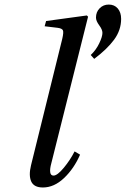

<svg xmlns="http://www.w3.org/2000/svg" viewBox="-20 -810 551 842"><path d="M400.9 -732.9Q400.9 -757.3 417 -773.7Q433.1 -790 457 -790Q481.9 -790 496.6 -772.7Q511.2 -755.4 511.2 -727.1Q511.2 -677.7 480.2 -635.7Q449.2 -593.8 393.1 -551.8L377.9 -568.8Q400.9 -590.3 415 -619.6Q429.2 -648.9 429.2 -666Q429.2 -680.2 415 -699.2Q400.9 -718.3 400.9 -732.9ZM116.2 -85.9 252.9 -639.2Q259.8 -668.5 255.9 -677Q252 -685.5 232.9 -688L175.8 -694.8L182.1 -717.8L360.8 -742.2L366.2 -736.8L205.1 -94.2Q198.2 -69.3 200.2 -54.7Q202.1 -40 214.8 -40Q231.4 -40 259.8 -74.2Q288.1 -108.4 307.1 -146L331.1 -131.8Q304.7 -70.8 261 -29.3Q217.3 12.2 168 12.2Q128.9 12.2 116.9 -14.2Q105 -40.5 116.2 -85.9Z"/></svg>

Font: Linguistics Pro
Style: Italic
Weight: 400
Italic angle: -12°
Designer: Stefan Peev, Context Ltd
Foundry: Stefan Peev, Context Ltd
Version: Version 001.000